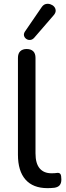

<svg xmlns="http://www.w3.org/2000/svg" viewBox="-20 -966 341 995"><path d="M226 9Q151 9 112 -35.5Q73 -80 73 -164V-666Q73 -689 85 -700.5Q97 -712 118 -712Q140 -712 152 -700.5Q164 -689 164 -666V-171Q164 -119 185.5 -93.5Q207 -68 247 -68Q256 -68 263 -68.5Q270 -69 277 -70Q288 -71 293 -64Q298 -57 298 -36Q298 -17 289.5 -6.5Q281 4 262 7Q253 8 244 8.5Q235 9 226 9ZM157 -770Q148 -760 136.5 -759Q125 -758 116 -764.5Q107 -771 104.5 -781Q102 -791 109 -802L196 -929Q205 -942 217 -945Q229 -948 241 -944Q253 -940 260.5 -931.5Q268 -923 268.5 -911.5Q269 -900 259 -888Z"/></svg>

Font: Nunito ExtraLight Medium
Style: Regular
Weight: 500
Version: Version 3.602